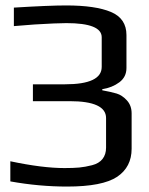

<svg xmlns="http://www.w3.org/2000/svg" viewBox="-20 -676 547 706"><path d="M356 -344Q389 -338 409 -332Q429 -326 446.5 -307Q464 -288 464 -259V-129Q464 -62 411 -26Q357 10 227 10Q123 10 18 -9V-83Q136 -58 217 -58Q250 -58 271.5 -60Q293 -62 318.5 -68.5Q344 -75 357 -91.5Q370 -108 370 -133V-242Q370 -304 236 -304H101V-366H219Q354 -366 354 -430V-539Q354 -591 224 -591Q189 -591 107 -586Q32 -580 31 -580V-648Q161 -656 223 -656Q331 -656 388 -632Q445 -608 445 -547V-426Q445 -393 419 -373.5Q393 -354 356 -348Z"/></svg>

Font: Gamestation Display
Style: Regular
Weight: 400
Designer: Jonas Hecksher
Foundry: Jonas Hecksher, Playtypeª, e-types AS
Version: Version 1.003